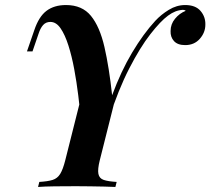

<svg xmlns="http://www.w3.org/2000/svg" viewBox="-20 -742 835 762"><path d="M376 -106Q367 -70 370.5 -52Q374 -34 391.5 -28Q409 -22 443 -20L438 0Q421 -1 395 -1.5Q369 -2 339.5 -2.5Q310 -3 282 -3Q237 -3 196.5 -2.5Q156 -2 131 0L136 -20Q170 -22 189 -28Q208 -34 219 -52Q230 -70 239 -106L308 -380L363 -317L420 -336L454 -416ZM706 -703Q690 -702 676 -696.5Q662 -691 647 -680Q617 -658 576.5 -606Q536 -554 493 -470.5Q450 -387 412 -270L301 -265Q297 -311 290.5 -364Q284 -417 274.5 -468Q265 -519 251.5 -561.5Q238 -604 220.5 -629.5Q203 -655 180 -655Q162 -655 151 -642.5Q140 -630 133 -608L109 -538Q109 -538 98 -538Q87 -538 87 -538L116 -622Q134 -676 164.5 -699Q195 -722 242 -722Q306 -722 341 -679Q376 -636 394.5 -555.5Q413 -475 425 -364Q460 -459 504.5 -533.5Q549 -608 596 -659Q619 -684 650 -703Q681 -722 715 -722Q756 -722 776 -698.5Q796 -675 795 -644Q795 -613 773 -588Q751 -563 715 -563Q685 -563 670.5 -579Q656 -595 657 -619Q657 -646 674.5 -667.5Q692 -689 717 -699Q715 -701 712 -702Q709 -703 706 -703Z"/></svg>

Font: Playfair Display SemiBold
Style: Italic
Weight: 600
Italic angle: -14°
Designer: Claus Eggers Sørensen
Foundry: Claus Eggers Sørensen
Version: Version 1.203